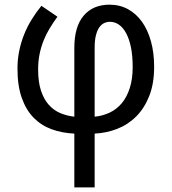

<svg xmlns="http://www.w3.org/2000/svg" viewBox="-20 -566 738 826"><path d="M299.8 240.2V8.8Q246.6 6.3 201.9 -10Q157.2 -26.4 124.5 -59.8Q91.8 -93.3 73.5 -145.3Q55.2 -197.3 55.2 -271Q55.2 -311.5 63 -348.6Q70.8 -385.7 84.5 -419.4Q98.1 -453.1 117.2 -483.6Q136.2 -514.2 158.2 -541L227.1 -494.1Q209 -469.2 193.6 -443.8Q178.2 -418.5 167.2 -390.6Q156.2 -362.8 150.1 -332.3Q144 -301.8 144 -267.1Q144 -212.9 156.5 -175.5Q168.9 -138.2 190.4 -114.5Q211.9 -90.8 240.2 -79.1Q268.6 -67.4 299.8 -64V-359.9Q299.8 -451.7 340.1 -498.8Q380.4 -545.9 451.2 -545.9Q495.1 -545.9 530.8 -526.4Q566.4 -506.8 591.3 -471.7Q616.2 -436.5 629.6 -387.5Q643.1 -338.4 643.1 -278.8Q643.1 -206.1 622.1 -153.1Q601.1 -100.1 565.9 -64.9Q530.8 -29.8 484.4 -11.7Q438 6.3 387.2 8.8V240.2ZM550.8 -277.8Q550.8 -325.7 543.5 -361.8Q536.1 -397.9 522.9 -422.6Q509.8 -447.3 491.9 -459.7Q474.1 -472.2 453.1 -472.2Q439.9 -472.2 428 -466.6Q416 -460.9 407 -448Q397.9 -435.1 392.6 -413.8Q387.2 -392.6 387.2 -360.8V-64Q422.4 -67.4 452.4 -81.8Q482.4 -96.2 504.2 -122.3Q525.9 -148.4 538.3 -187.3Q550.8 -226.1 550.8 -277.8Z"/></svg>

Font: Droid Sans
Style: Regular
Weight: 400
Foundry: Ascender Corporation
Version: Version 1.00 build 114